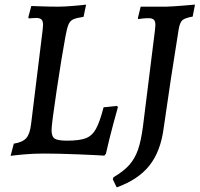

<svg xmlns="http://www.w3.org/2000/svg" viewBox="-20 -667 867 834"><path d="M26 10 40 -43Q78 -49 94 -67Q110 -85 115 -128L165 -535Q167 -553 167 -558Q167 -576 160 -582.5Q153 -589 137 -589Q127 -589 117.5 -588Q108 -587 105 -587Q105 -588 104 -589.5Q103 -591 103 -592L116 -641L142 -640Q194 -638 233 -638Q259 -638 300 -641.5Q341 -645 354 -647L343 -594Q311 -589 298 -583Q285 -577 278 -561.5Q271 -546 264 -507Q248 -421 226 -274Q204 -127 204 -102Q204 -74 217.5 -65Q231 -56 271 -56Q325 -56 352.5 -66.5Q380 -77 396.5 -106.5Q413 -136 430 -201L489 -207L492 -201Q487 -184 471 -124.5Q455 -65 440 1L433 9Q406 7 319.5 3.5Q233 0 171 0Q123 0 80.5 4Q38 8 26 10ZM655 -558Q655 -575 648 -581.5Q641 -588 625 -588Q612 -588 598.5 -586.5Q585 -585 580 -584L579 -589L591 -638H701Q733 -639 773.5 -642.5Q814 -646 827 -647L817 -595Q783 -589 772 -579Q761 -569 756 -539Q741 -447 722.5 -325.5Q704 -204 691 -111Q678 -10 629.5 51.5Q581 113 487 147L470 112L473 103Q517 77 541.5 49.5Q566 22 579.5 -17Q593 -56 601 -118L653 -535Q655 -553 655 -558Z"/></svg>

Font: Alegreya SC Medium
Style: Italic
Weight: 500
Italic angle: -7°
Designer: Juan Pablo del Peral
Foundry: Huerta Tipografica
Version: Version 2.007; ttfautohint (v1.6)